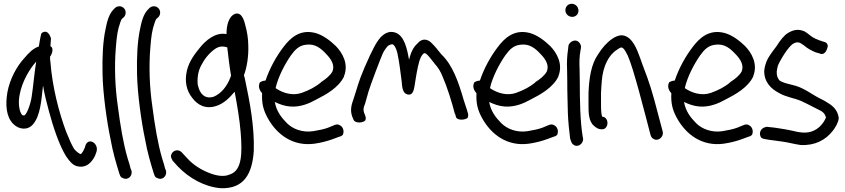

<svg xmlns="http://www.w3.org/2000/svg" viewBox="-20 -729 4460 1013"><path d="M246 -485C247 -498 248 -514 249 -526C245 -542 231 -569 210 -560C203 -558 199 -554 197 -549C194 -536 188 -508 185 -484C152 -472 133 -451 108 -422C68 -379 32 -312 19 -242C8 -177 12 -113 50 -75C79 -46 125 -39 154 -73C194 -119 198 -202 207 -278C214 -234 226 -187 238 -143C260 -61 292 37 329 96C347 122 362 140 383 147C440 163 468 119 481 94L489 72C504 25 439 -12 428 49L419 68C416 73 408 85 405 84L404 83H403C399 82 386 74 371 57C358 35 344 4 329 -34C291 -136 256 -270 246 -402C244 -413 244 -421 244 -430C251 -437 268 -475 246 -485ZM171 -404C161 -344 156 -277 147 -218C141 -178 119 -118 106 -120C105 -120 102 -120 98 -121C80 -140 75 -188 84 -231C97 -300 136 -365 171 -404Z M627 210C655 225 680 199 674 173V172L669 160C667 151 662 132 653 105C631 30 615 -65 602 -166C587 -267 583 -377 591 -475C596 -539 600 -570 615 -612C619 -624 622 -629 623 -629L624 -630L634 -639C640 -645 643 -654 643 -663C643 -682 627 -696 610 -696C601 -696 592 -692 587 -687L578 -678C555 -655 544 -613 537 -576C523 -512 519 -428 521 -339C523 -233 544 -86 563 4C576 78 593 132 609 185C616 207 620 207 627 210Z M809 210C837 225 862 199 856 173V172L851 160C849 151 844 132 835 105C813 30 797 -65 784 -166C769 -267 765 -377 773 -475C778 -539 782 -570 797 -612C801 -624 804 -629 805 -629L806 -630L816 -639C822 -645 825 -654 825 -663C825 -682 809 -696 792 -696C783 -696 774 -692 769 -687L760 -678C737 -655 726 -613 719 -576C705 -512 701 -428 703 -339C705 -233 726 -86 745 4C758 78 775 132 791 185C798 207 802 207 809 210Z M891 119 919 150C978 211 1059 257 1145 264C1268 268 1311 187 1319 67C1323 -62 1297 -195 1274 -304L1271 -318C1270 -323 1268 -327 1267 -332C1283 -374 1292 -433 1290 -488C1290 -525 1283 -564 1276 -589C1272 -602 1262 -669 1220 -656C1186 -642 1175 -595 1175 -549C1116 -561 1064 -514 1035 -478C1009 -446 978 -407 966 -356C953 -300 964 -250 994 -213C1021 -176 1064 -151 1121 -170C1159 -182 1189 -210 1218 -245C1231 -177 1245 -94 1250 -28C1258 78 1258 169 1194 191H1193C1163 206 1120 198 1085 184C1041 167 999 141 968 106L939 75C934 70 926 64 915 64C898 64 882 78 882 97C882 103 891 119 891 119ZM1041 -383C1058 -417 1083 -448 1112 -469C1134 -485 1154 -487 1179 -479C1184 -435 1191 -376 1199 -330L1195 -319C1177 -272 1146 -235 1108 -219C1062 -204 1034 -234 1025 -276C1024 -279 1024 -281 1023 -284C1020 -325 1027 -356 1041 -383Z M1795 -327C1821 -392 1786 -451 1752 -486C1722 -515 1684 -544 1644 -555C1563 -576 1512 -530 1474 -479C1439 -433 1403 -370 1381 -304C1365 -303 1355 -297 1351 -294C1339 -269 1353 -248 1363 -237C1360 -183 1370 -147 1392 -107C1440 -19 1526 45 1640 29C1674 24 1705 16 1733 6L1771 -8C1781 -10 1786 -15 1789 -18C1798 -40 1788 -60 1775 -67C1768 -72 1759 -74 1750 -71H1749L1710 -55C1688 -47 1663 -42 1633 -37C1575 -28 1524 -49 1494 -79C1466 -107 1438 -142 1430 -191C1455 -179 1482 -169 1512 -167C1566 -163 1613 -184 1649 -204C1700 -230 1766 -266 1795 -325ZM1434 -264C1448 -326 1485 -394 1515 -437C1538 -469 1559 -489 1594 -493C1644 -500 1674 -473 1703 -442C1726 -418 1748 -386 1734 -352C1723 -331 1698 -311 1674 -296V-295C1646 -271 1611 -253 1572 -239C1523 -222 1472 -238 1434 -264Z M1907 -185C1912 -202 1918 -222 1924 -245C1933 -277 1989 -424 2000 -448C2008 -464 2017 -476 2023 -483C2028 -489 2035 -492 2041 -494C2054 -497 2052 -496 2062 -486C2068 -476 2074 -462 2078 -443V-441C2087 -402 2093 -345 2099 -302C2102 -267 2104 -238 2129 -231C2163 -222 2165 -265 2170 -293C2172 -309 2176 -328 2179 -347C2187 -389 2195 -429 2214 -446C2223 -453 2233 -443 2247 -426L2272 -395V-394C2290 -375 2304 -354 2316 -323C2338 -273 2365 -188 2380 -128L2381 -129L2386 -111C2393 -92 2436 -96 2447 -107C2450 -113 2451 -119 2450 -126V-127L2444 -148C2440 -159 2434 -177 2426 -203C2399 -296 2369 -385 2308 -443C2292 -461 2280 -480 2261 -498C2239 -523 2208 -531 2182 -499C2159 -479 2147 -449 2138 -414C2128 -472 2113 -541 2066 -557C2032 -569 2005 -550 1987 -531C1976 -518 1965 -502 1954 -481C1942 -459 1925 -423 1903 -372C1869 -293 1865 -265 1845 -206C1834 -176 1826 -147 1839 -112L1846 -96C1855 -77 1898 -80 1908 -95C1911 -102 1910 -111 1907 -119L1901 -134C1895 -152 1898 -162 1907 -184Z M2926 -327C2952 -392 2917 -451 2883 -486C2853 -515 2815 -544 2775 -555C2694 -576 2643 -530 2605 -479C2570 -433 2534 -370 2512 -304C2496 -303 2486 -297 2482 -294C2470 -269 2484 -248 2494 -237C2491 -183 2501 -147 2523 -107C2571 -19 2657 45 2771 29C2805 24 2836 16 2864 6L2902 -8C2912 -10 2917 -15 2920 -18C2929 -40 2919 -60 2906 -67C2899 -72 2890 -74 2881 -71H2880L2841 -55C2819 -47 2794 -42 2764 -37C2706 -28 2655 -49 2625 -79C2597 -107 2569 -142 2561 -191C2586 -179 2613 -169 2643 -167C2697 -163 2744 -184 2780 -204C2831 -230 2897 -266 2926 -325ZM2565 -264C2579 -326 2616 -394 2646 -437C2669 -469 2690 -489 2725 -493C2775 -500 2805 -473 2834 -442C2857 -418 2879 -386 2865 -352C2854 -331 2829 -311 2805 -296V-295C2777 -271 2742 -253 2703 -239C2654 -222 2603 -238 2565 -264Z M2999 -640C3018 -640 3032 -654 3032 -673C3032 -693 3016 -709 2996 -709C2976 -709 2963 -693 2963 -675C2963 -655 2980 -640 2999 -640ZM2973 -294C2973 -270 2973 -244 2974 -217L2976 -134C2977 -95 2984 -27 2988 2V3L2989 4C2992 15 2996 29 3005 34C3029 53 3061 27 3056 0L3054 -10C3041 -90 3039 -200 3039 -294C3039 -319 3038 -341 3038 -362V-363C3036 -397 3037 -431 3042 -458L3045 -476C3047 -486 3043 -496 3038 -502C3018 -529 2984 -509 2979 -488V-487L2977 -467C2972 -436 2970 -401 2972 -361C2972 -340 2973 -318 2973 -294Z M3114 -65C3125 -55 3137 -47 3152 -47H3159C3173 -47 3185 -62 3185 -80C3185 -98 3173 -113 3159 -113H3158C3153 -120 3151 -145 3151 -175V-238C3152 -258 3153 -278 3155 -301C3161 -380 3192 -440 3236 -467C3253 -479 3259 -483 3270 -472C3276 -466 3283 -454 3292 -436C3301 -415 3310 -389 3319 -360C3345 -274 3358 -224 3387 -114L3412 -18C3414 -9 3420 0 3428 4C3453 19 3482 -7 3477 -33L3451 -131C3422 -243 3406 -295 3372 -382C3353 -434 3336 -494 3302 -525C3269 -553 3241 -544 3211 -525C3182 -505 3157 -477 3136 -443C3099 -391 3088 -317 3085 -238V-175C3085 -136 3085 -89 3114 -65Z M3954 -327C3980 -392 3945 -451 3911 -486C3881 -515 3843 -544 3803 -555C3722 -576 3671 -530 3633 -479C3598 -433 3562 -370 3540 -304C3524 -303 3514 -297 3510 -294C3498 -269 3512 -248 3522 -237C3519 -183 3529 -147 3551 -107C3599 -19 3685 45 3799 29C3833 24 3864 16 3892 6L3930 -8C3940 -10 3945 -15 3948 -18C3957 -40 3947 -60 3934 -67C3927 -72 3918 -74 3909 -71H3908L3869 -55C3847 -47 3822 -42 3792 -37C3734 -28 3683 -49 3653 -79C3625 -107 3597 -142 3589 -191C3614 -179 3641 -169 3671 -167C3725 -163 3772 -184 3808 -204C3859 -230 3925 -266 3954 -325ZM3593 -264C3607 -326 3644 -394 3674 -437C3697 -469 3718 -489 3753 -493C3803 -500 3833 -473 3862 -442C3885 -418 3907 -386 3893 -352C3882 -331 3857 -311 3833 -296V-295C3805 -271 3770 -253 3731 -239C3682 -222 3631 -238 3593 -264Z M4405 -108C4400 -147 4375 -170 4348 -186C4338 -193 4324 -201 4309 -208C4266 -229 4228 -261 4179 -276L4141 -286C4123 -290 4100 -298 4092 -305C4082 -320 4078 -326 4078 -351C4079 -359 4081 -370 4084 -382C4087 -391 4099 -414 4118 -444C4137 -473 4153 -490 4161 -496C4176 -506 4187 -508 4201 -503L4221 -490C4239 -474 4261 -462 4283 -453L4304 -447C4325 -436 4340 -456 4345 -476C4350 -486 4348 -505 4325 -509L4304 -516C4292 -521 4280 -525 4272 -530C4256 -539 4243 -553 4224 -564H4223C4191 -578 4163 -571 4136 -554C4118 -543 4098 -519 4076 -484C4049 -449 4031 -423 4024 -404C4017 -386 4013 -369 4012 -354C4012 -293 4051 -259 4089 -239C4126 -217 4169 -212 4205 -197C4239 -182 4276 -161 4313 -143C4328 -133 4332 -127 4338 -109C4321 -69 4288 -38 4245 -31C4203 -24 4163 -41 4121 -47C4098 -50 4072 -56 4043 -58L4025 -60C4023 -60 4008 -56 4003 -51C3986 -38 3987 -16 3996 -3C4001 1 4008 4 4017 5L4034 8C4061 11 4089 16 4114 19C4142 23 4174 32 4204 36H4205C4279 40 4336 10 4374 -39C4386 -55 4403 -81 4405 -104Z"/></svg>

Font: Stray Cat
Style: ExBdCn
Weight: 800
Version: Version 1.0